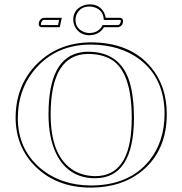

<svg xmlns="http://www.w3.org/2000/svg" viewBox="-20 -853 839 883"><path d="M316.9 -762.2Q316.9 -805.7 356.4 -824.7Q373.5 -832.5 392.1 -833Q438.5 -833 458.5 -794.9Q464.4 -783.2 466.3 -771H533.2Q545.4 -769.5 545.9 -755.9Q545.9 -738.3 530.8 -730Q526.4 -728 522.9 -728H458Q436.5 -691.9 392.1 -690.9Q346.7 -690.9 325.7 -728.5Q317.4 -744.6 316.9 -762.2ZM747.1 -329.1Q747.1 -163.1 636.2 -69.3Q542 9.3 397.9 9.8Q241.2 9.8 142.6 -87.4Q52.7 -177.2 51.8 -310.1Q51.8 -461.4 151.4 -560.5Q249.5 -657.2 397 -658.2Q577.6 -658.2 673.3 -544.9Q746.6 -458 747.1 -329.1ZM383.8 -605Q213.4 -602.5 212.9 -327.1Q212.9 -130.9 321.8 -67.4Q364.3 -43.5 418 -43Q577.6 -43 585.4 -282.7Q585.9 -296.4 585.9 -310.1Q585.9 -522 492.2 -579.1Q448.7 -605 383.8 -605ZM254.9 -728H169.9Q158.7 -729.5 158.2 -742.2Q158.2 -758.8 171.9 -768.1Q176.3 -770.5 180.2 -771H264.2ZM327.1 -762.2Q327.1 -724.1 362.3 -707.5Q376.5 -701.2 392.1 -701.2Q431.6 -702.1 449.7 -732.9L452.1 -737.8H522.9Q529.8 -737.8 534.7 -750.5Q535.6 -753.9 536.1 -755.9Q535.2 -760.3 533.2 -761.2H457.5L456.5 -769.5Q452.1 -806.2 416 -818.8Q404.3 -822.8 392.1 -823.2Q350.1 -823.2 333 -788.1Q327.1 -775.4 327.1 -762.2ZM736.8 -329.1Q736.8 -492.7 622.1 -580.1Q532.2 -647.5 397 -647.9Q244.1 -647.9 148.4 -543Q62.5 -447.8 62 -310.1Q62 -167.5 166 -79.1Q260.3 -0.5 397.9 0Q573.7 0 667 -114.7Q736.3 -201.7 736.8 -329.1ZM383.8 -615.2Q531.2 -615.2 574.7 -480Q595.7 -413.1 596.2 -310.1Q594.7 -34.2 418 -33.2Q293.5 -33.2 237.8 -147.5Q203.1 -220.2 203.1 -327.1Q203.1 -590.3 355.5 -612.8Q369.6 -615.2 383.8 -615.2ZM247.1 -737.8 251.5 -761.2H180.2Q175.3 -761.2 169.4 -748.5Q168 -744.6 168 -742.2Q168 -739.7 168.9 -738.3L169.9 -737.8Z"/></svg>

Font: Linux Biolinum Outline O
Style: Bold
Weight: 700
Designer: Philipp H. Poll
Foundry: Philipp H. Poll
Version: Version 0.9.2